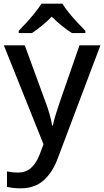

<svg xmlns="http://www.w3.org/2000/svg" viewBox="-20 -786 567 1046"><path d="M1 -539H115L227 -233Q240 -199 249.5 -166Q259 -133 264 -102H268Q273 -128 284 -163.5Q295 -199 307 -234L413 -539H527L296 73Q268 151 219 195.5Q170 240 92 240Q67 240 49 237.5Q31 235 18 232V148Q29 150 44.5 152Q60 154 77 154Q123 154 151 127Q179 100 195 58L217 0ZM320 -766Q333 -744 355.5 -716.5Q378 -689 402.5 -662.5Q427 -636 445 -618V-606H372Q346 -622 317.5 -645Q289 -668 262 -695Q235 -668 207.5 -645.5Q180 -623 154 -606H82V-618Q101 -637 124.5 -663Q148 -689 170 -716.5Q192 -744 206 -766Z"/></svg>

Font: Noto Sans Tangsa Medium
Style: Regular
Weight: 500
Version: Version 1.504